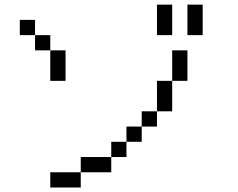

<svg xmlns="http://www.w3.org/2000/svg" viewBox="-20 -887 1040 840"><path d="M600 -333.3V-266.7H533.3V-333.3ZM600 -400H666.7V-333.3H600ZM733.3 -733.3H666.7V-866.7H733.3ZM133.3 -666.7V-733.3H200V-666.7ZM133.3 -800V-733.3H66.7V-800ZM733.3 -400H666.7V-533.3H733.3ZM733.3 -666.7H800V-533.3H733.3ZM866.7 -733.3H800V-866.7H866.7ZM266.7 -533.3H200V-666.7H266.7ZM533.3 -266.7V-200H466.7V-266.7ZM200 -66.7V-133.3H333.3V-66.7ZM333.3 -133.3V-200H466.7V-133.3Z"/></svg>

Font: Galmuri14 Regular
Style: Regular
Weight: 400
Designer: Lee Minseo (quiple)
Version: Version 2.399;hotconv 1.1.1;makeotfexe 2.6.0 DEVELOPMENT